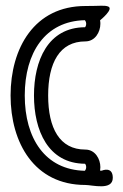

<svg xmlns="http://www.w3.org/2000/svg" viewBox="-20 -627 435 677"><path d="M279.1 -555.8C280.4 -554.6 283.9 -549.7 283.9 -543C283.9 -536.1 280.8 -531.8 279.9 -531C148.2 -530.3 99.8 -412.5 99.8 -290.3C99.8 -167.3 149.4 -50.3 279.9 -49.6C281.1 -48.5 283.9 -44.3 283.9 -37.6C283.9 -30.9 280.4 -26 279.1 -24.8C139.2 -28 67.3 -139.2 67.3 -290.3C67.3 -441.4 139.2 -552.6 279.1 -555.8ZM332.9 -555.4C332.9 -555.4 383.8 -596.4 360.7 -604.3C347.1 -608.9 335.9 -605.8 280.9 -605.8C101.1 -605.8 17.3 -457.3 17.3 -290.3C17.3 -123.3 101.1 25.2 280.9 25.2C305.5 25.2 377.7 46 377.7 0C377.7 -42.5 338.7 -25.2 338.7 -25.2C336.7 -25.2 335.5 -25.2 332.9 -25.2C333.4 -28.7 333.9 -33.4 333.9 -37.6C333.9 -66.7 315.3 -99.6 280.9 -99.6C190.2 -99.6 149.8 -175 149.8 -290.3C149.8 -405.6 190.2 -481 280.9 -481C315.3 -481 333.9 -513.9 333.9 -543C333.9 -547.5 333.9 -549 332.9 -555.4Z"/></svg>

Font: Hi.
Style: Regular
Weight: 400
Designer: Mew Too, Robert Jablonski
Foundry: Cannot Into Space Fonts
Version: Version 1.996